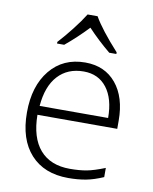

<svg xmlns="http://www.w3.org/2000/svg" viewBox="-86 -831 722 906"><g transform="rotate(10 274.5 -378.0)"><path d="M58.1 -261.2Q58.1 -388.2 120.6 -464.6Q183.1 -541 289.1 -541Q382.8 -541 437 -475.6Q491.2 -410.2 491.2 -297.9V-258.8H108.9Q109.9 -149.4 159.9 -91.8Q210 -34.2 303.2 -34.2Q348.6 -34.2 383.1 -40.5Q417.5 -46.9 470.2 -67.9V-23.9Q425.3 -4.4 387.2 2.7Q349.1 9.8 303.2 9.8Q187.5 9.8 122.8 -61.5Q58.1 -132.8 58.1 -261.2ZM111.8 -301.8H439.9Q439.9 -394 399.9 -446Q359.9 -498 289.1 -498Q212.4 -498 166 -447.5Q119.6 -397 111.8 -301.8ZM141.6 -606V-613.8Q171.9 -646.5 205.8 -689.9Q239.7 -733.4 259.8 -766.1H307.6Q340.8 -707.5 425.8 -613.8V-606H391.6Q332 -655.3 283.7 -707Q231 -651.4 175.8 -606Z"/></g></svg>

Font: Open Sans Light
Style: Regular
Weight: 300
Foundry: Ascender Corporation
Version: Version 1.10